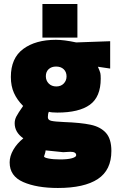

<svg xmlns="http://www.w3.org/2000/svg" viewBox="-20 -708 587 955"><path d="M28 0ZM28 100Q28 69 46 37.5Q64 6 96 -20Q53 -50 53 -95Q53 -112 61 -128Q69 -144 95 -181Q65 -211 49.5 -245.5Q34 -280 34 -325Q34 -419 95.5 -464.5Q157 -510 258 -510Q298 -510 359 -497L528 -503V-367L467 -376Q477 -353 479 -344.5Q481 -336 481 -317Q481 -226 427 -187Q373 -148 265 -148Q236 -148 223 -152Q218 -142 218 -125Q218 -111 235 -107Q252 -103 298 -101Q382 -98 431 -87.5Q480 -77 507 -47Q534 -17 534 43Q534 138 466.5 182.5Q399 227 268 227Q163 227 95.5 197.5Q28 168 28 100ZM311 -328Q311 -350 297 -363.5Q283 -377 259 -377Q236 -377 222 -364Q208 -351 208 -329Q208 -307 222.5 -292.5Q237 -278 260 -278Q283 -278 297 -292.5Q311 -307 311 -328ZM359 64Q359 47 330 47Q320 47 311 48Q302 49 294 49Q288 49 285 48L207 40Q206 49 203 58Q200 67 199 70Q199 76 222 80.5Q245 85 279 85Q317 85 338 79Q359 73 359 64ZM191 -688H365V-521H191Z"/></svg>

Font: Cairo Black
Style: Regular
Weight: 900
Designer: Mohamed Gaber, the designers of Titillium
Foundry: Kief Type Foundry
Version: Version 2.009; ttfautohint (v1.5.33-1714) -l 8 -r 50 -G 200 